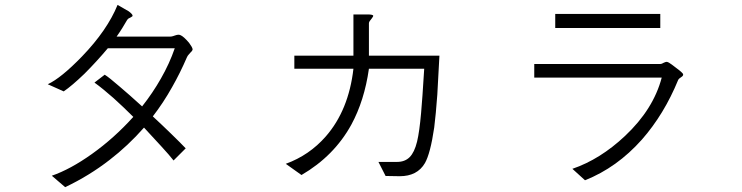

<svg xmlns="http://www.w3.org/2000/svg" viewBox="-20 -775 3040 787"><path d="M507.8 -728.5 461.9 -754.9Q419.9 -651.4 316.4 -543.9Q230.5 -455.1 175.8 -429.7L241.2 -400.4Q275.4 -423.8 326.2 -472.7Q376 -522.5 421.9 -577.1H696.3Q674.8 -514.6 639.6 -453.1Q606.4 -394.5 562.5 -338.9Q507.8 -388.7 470.7 -419.9Q426.8 -458 409.2 -468.8L367.2 -436.5Q402.3 -411.1 445.3 -373Q485.4 -336.9 526.4 -295.9Q448.2 -209 356.4 -143.6Q268.6 -81.1 192.4 -54.7L247.1 -7.8Q345.7 -54.7 428.7 -119.1Q504.9 -177.7 570.3 -252Q613.3 -206.1 640.6 -175.8Q674.8 -138.7 691.4 -117.2L741.2 -167Q716.8 -192.4 682.6 -225.6Q644.5 -262.7 606.4 -297.9Q649.4 -353.5 685.5 -418Q717.8 -474.6 746.1 -540Q749 -546.9 753.9 -551.8Q755.9 -554.7 760.7 -559.6Q769.5 -567.4 769.5 -573.2Q768.6 -581.1 754.9 -599.6Q732.4 -626 719.7 -630.9Q711.9 -634.8 698.2 -629.9Q692.4 -627.9 689.5 -627Q683.6 -625 677.7 -625H458Q471.7 -644.5 481.4 -660.2Q492.2 -677.7 500 -691.4Q502 -695.3 506.8 -699.2Q509.8 -701.2 514.6 -703.1Q524.4 -708 523.4 -710.9Q523.4 -716.8 507.8 -728.5Z M1486.3 -715.8H1428.7Q1428.7 -669.9 1428.7 -627.9Q1428.7 -585.9 1428.7 -546.9H1186.5V-493.2H1428.7Q1409.2 -323.2 1315.4 -215.8Q1248 -138.7 1151.4 -103.5L1215.8 -57.6Q1349.6 -135.7 1419.9 -263.7Q1473.6 -362.3 1492.2 -493.2H1718.8Q1710.9 -364.3 1706.1 -312.5Q1699.2 -234.4 1689.5 -194.3Q1678.7 -150.4 1659.2 -130.9Q1639.6 -111.3 1607.4 -111.3H1531.2L1560.5 -53.7L1618.2 -52.7Q1690.4 -52.7 1721.7 -106.4Q1744.1 -145.5 1759.8 -252Q1766.6 -305.7 1772.5 -386.7Q1777.3 -463.9 1781.2 -546.9H1492.2Q1492.2 -577.1 1492.2 -612.3Q1492.2 -631.8 1492.2 -667V-679.7Q1492.2 -684.6 1496.1 -689.5Q1498 -692.4 1502.9 -698.2Q1510.7 -708 1509.8 -710.9Q1507.8 -715.8 1486.3 -715.8Z M2255.9 -717.8V-660.2H2686.5V-717.8ZM2169.9 -512.7V-457H2692.4Q2658.2 -327.1 2542 -217.8Q2440.4 -122.1 2326.2 -83L2377.9 -36.1Q2508.8 -87.9 2611.3 -203.1Q2702.1 -306.6 2759.8 -447.3Q2761.7 -451.2 2765.6 -454.1Q2768.6 -456.1 2772.5 -459Q2783.2 -465.8 2779.3 -472.7Q2773.4 -481.4 2734.4 -509.8Q2720.7 -520.5 2712.9 -521.5Q2708 -521.5 2700.2 -517.6Q2697.3 -515.6 2694.3 -514.6Q2690.4 -512.7 2686.5 -512.7Z"/></svg>

Font: DotumChe
Style: Regular
Weight: 400
Monospace: yes
Version: Version 2.21